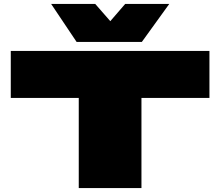

<svg xmlns="http://www.w3.org/2000/svg" viewBox="-20 -960 1124 980"><path d="M1049 -460H702V0H382V-460H35V-700H1049ZM844 -940 704 -746H371L241 -940H466L543 -852L619 -940Z"/></svg>

Font: Georama ExtraExtended Black
Style: Regular
Weight: 900
Width: 8
Designer: Jean-Baptiste Levee
Foundry: Production Type
Version: Version 1.000